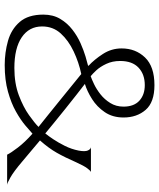

<svg xmlns="http://www.w3.org/2000/svg" viewBox="48 -698 660 795"><g transform="rotate(90 377.5 -300.0)"><path d="M249 10Q197 10 149 -3.5Q101 -17 70.5 -52Q40 -87 40 -150Q40 -190 57.5 -219.5Q75 -249 102 -270Q129 -291 158.5 -304Q188 -317 213 -324.5Q238 -332 251 -335L252 -337Q226 -361 203 -396.5Q180 -432 180 -474Q180 -532 217.5 -571Q255 -610 332 -610Q403 -610 434.5 -573.5Q466 -537 466 -482Q466 -437 444 -404.5Q422 -372 389.5 -351.5Q357 -331 327 -322Q344 -309 371.5 -287.5Q399 -266 429.5 -241.5Q460 -217 487 -195Q514 -173 532 -158Q542 -170 556 -191Q570 -212 583.5 -239Q597 -266 603 -296Q608 -323 602.5 -334.5Q597 -346 589 -347H692Q687 -346 676.5 -332Q666 -318 652 -287Q631 -239 612 -205.5Q593 -172 561 -136Q585 -116 602 -101.5Q619 -87 649 -62Q689 -28 713.5 -14Q738 0 745 0H620Q613 -15 590.5 -44.5Q568 -74 533 -105Q521 -94 498.5 -75Q476 -56 441.5 -36.5Q407 -17 359 -3.5Q311 10 249 10ZM295 -346Q307 -350 328 -360Q349 -370 370 -386.5Q391 -403 406 -427Q421 -451 421 -482Q421 -525 396.5 -547.5Q372 -570 332 -570Q287 -570 259.5 -544Q232 -518 232 -468Q232 -436 244 -410.5Q256 -385 271 -369Q286 -353 295 -346ZM261 -30Q325 -30 374 -48.5Q423 -67 456 -90.5Q489 -114 505 -130Q486 -145 457.5 -168Q429 -191 397.5 -216.5Q366 -242 336.5 -266Q307 -290 286 -307Q238 -297 192.5 -275.5Q147 -254 118 -222Q89 -190 89 -145Q89 -91 134 -60.5Q179 -30 261 -30Z"/></g></svg>

Font: Red Rose Light
Style: Regular
Weight: 300
Designer: Jaikishan Patel
Version: Version 1.001; ttfautohint (v1.8.3)